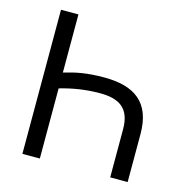

<svg xmlns="http://www.w3.org/2000/svg" viewBox="-106 -832 927 936"><g transform="rotate(15 357.0 -363.5)"><path d="M619.3 0V-242.9C619.3 -403.4 528.4 -463.1 377.8 -463.1C289.8 -463.1 235.4 -451.7 176.1 -433.9V-727.3H88.1V0H176.1V-354C238.3 -372.2 304.3 -383.5 377.8 -383.5C471.6 -383.5 531.2 -350.9 531.2 -242.9V0Z"/></g></svg>

Font: Margiela Sans
Style: Regular
Weight: 400
Designer: Stefan Endress, Andreas Faust
Version: Version 1.100;FEAKit 1.0